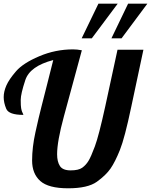

<svg xmlns="http://www.w3.org/2000/svg" viewBox="-25 -1019 823 1046"><path d="M672.9 -999H777.8L637.2 -810.1H582ZM511.2 -999H616.2L475.1 -810.1H419.9ZM231.9 -560.1 265.1 -691.9Q138.2 -658.7 113 -583Q87.9 -507.3 87.9 -474.6Q87.9 -441.9 90.1 -429.9Q92.3 -418 95 -410.9Q97.7 -403.8 99.9 -400.1Q102.1 -396.5 102.1 -393.1Q22.9 -393.1 9 -426.3Q-4.9 -459.5 -4.9 -489.7Q-4.9 -520 9.8 -553.5Q24.4 -586.9 62.7 -631.1Q101.1 -675.3 189 -712.6Q276.9 -750 373 -750Q395 -750 420.9 -745.1Q397.5 -659.2 378.7 -589.6Q359.9 -520 323 -384.5Q286.1 -249 286.1 -178.7Q286.1 -138.2 301.5 -114.5Q316.9 -90.8 359.9 -90.8Q402.8 -90.8 422.9 -105.2Q442.9 -119.6 456.8 -142.1Q470.7 -164.6 491.9 -221.7Q513.2 -278.8 548.3 -439L615.2 -748H756.3L689.9 -436Q654.3 -266.6 628.2 -201.7Q602.1 -136.7 577.1 -100.6Q552.2 -64.5 502.7 -28.8Q453.1 6.8 346.2 6.8Q238.8 6.8 194.3 -33Q149.9 -72.8 149.9 -144.5Q149.9 -216.3 168 -298.3Q186 -380.4 200.9 -438.2Q215.8 -496.1 231.9 -560.1Z"/></svg>

Font: Lobster-Regular
Style: Regular
Weight: 400
Designer: Pablo Impallari
Foundry: Pablo Impallari
Version: Version 1.007; ttfautohint (v1.1) -l 8 -r 50 -G 50 -x 14 -D 